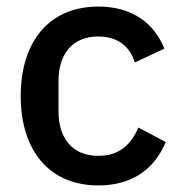

<svg xmlns="http://www.w3.org/2000/svg" viewBox="-20 -552 550 584"><path d="M279 12C379 12 449 -35 484 -120L401 -164C378 -112 343 -78 279 -78C199 -78 158 -133 158 -213V-306C158 -386 199 -441 279 -441C339 -441 375 -410 390 -362L480 -404C449 -481 383 -532 279 -532C130 -532 43 -426 43 -260C43 -94 130 12 279 12Z"/></svg>

Font: IBMKR Medm
Style: Regular
Weight: 500
Designer: Mike Abbink; Paul van der Laan; Pieter van Rosmalen; Wujin Sim; Chorong Kim; Dohee Lee;
Foundry: Sandoll Inc.
Version: Version 1.002